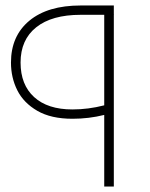

<svg xmlns="http://www.w3.org/2000/svg" viewBox="-20 -680 546 700"><path d="M395 -626V0H360V-261Q304 -247 244 -247Q166 -247 116 -276Q66 -305 43 -351Q20 -397 20 -452Q20 -549 87 -604.5Q154 -660 274 -660H395V-627L396 -626ZM360 -626H274Q169 -626 112 -580.5Q55 -535 55 -452Q55 -371 104.5 -326Q154 -281 244 -281Q302 -281 360 -296Z"/></svg>

Font: Cairo ExtraLight
Style: Regular
Weight: 275
Designer: Mohamed Gaber, Accademia di Belle Arti di Urbino and others
Foundry: Kief Type Foundry, Accademia di Belle Arti di Urbino and others
Version: Version 3.011